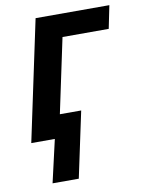

<svg xmlns="http://www.w3.org/2000/svg" viewBox="-83 -600 636 851"><g transform="rotate(-10 234.5 -175.0)"><path d="M84 192H202L265 -104H169L240 -439H448L469 -542H137L22 0H128Z"/></g></svg>

Font: Noto Sans SemiBold
Style: Italic
Weight: 600
Italic angle: -12°
Designer: Monotype Design Team
Foundry: Monotype Imaging Inc.
Version: Version 2.013